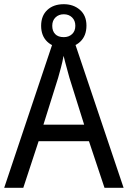

<svg xmlns="http://www.w3.org/2000/svg" viewBox="-20 -895 610 915"><path d="M478 0 404 -222H164L91 0H0L240 -716H328L569 0ZM311 -524Q308 -535 302.5 -555Q297 -575 291.5 -595.5Q286 -616 283 -629Q278 -601 270.5 -573Q263 -545 257 -524L187 -301H381ZM284 -668Q235 -668 205.5 -696Q176 -724 176 -772Q176 -820 205.5 -847.5Q235 -875 284 -875Q330 -875 361 -848Q392 -821 392 -773Q392 -724 362 -696Q332 -668 284 -668ZM284 -718Q308 -718 323.5 -732.5Q339 -747 339 -772Q339 -797 323.5 -812Q308 -827 284 -827Q260 -827 244.5 -812Q229 -797 229 -772Q229 -747 243 -732.5Q257 -718 284 -718Z"/></svg>

Font: Noto Sans SemiCondensed
Style: Regular
Weight: 400
Width: 4
Designer: Monotype Design Team
Foundry: Monotype Imaging Inc.
Version: Version 2.013; ttfautohint (v1.8.4.7-5d5b)